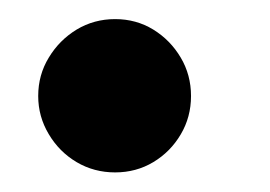

<svg xmlns="http://www.w3.org/2000/svg" viewBox="-20 -166 276 196"><path d="M97.5 10Q76 10 58.2 -0.5Q40.5 -11 29.8 -29Q19 -47 19 -68Q19 -89.5 29.8 -107.2Q40.5 -125 58.2 -135.8Q76 -146.5 97.5 -146.5Q119 -146.5 136.5 -135.8Q154 -125 164.5 -107.2Q175 -89.5 175 -68Q175 -46.5 164.5 -28.8Q154 -11 136.5 -0.5Q119 10 97.5 10Z"/></svg>

Font: Bodoni Moda 9pt SemiBold
Style: Italic
Weight: 600
Italic angle: -13°
Designer: Owen Earl
Foundry: indestructible type
Version: Version 2.004